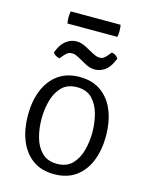

<svg xmlns="http://www.w3.org/2000/svg" viewBox="-123 -892 764 981"><g transform="rotate(15 259.5 -401.0)"><path d="M466 -245Q466 -171 442.8 -112.8Q419.5 -54.5 373.5 -21.2Q327.5 12 259 12Q190.5 12 144.8 -21.8Q99 -55.5 76 -113.8Q53 -172 53 -245Q53 -319 76.2 -377Q99.5 -435 145.5 -468.5Q191.5 -502 259 -502Q328 -502 374 -468.2Q420 -434.5 443 -376.5Q466 -318.5 466 -245ZM125 -245Q125 -195 137.5 -148.8Q150 -102.5 179.5 -72.8Q209 -43 260 -43Q310.5 -43 339.8 -72.8Q369 -102.5 381.5 -148.8Q394 -195 394 -245Q394 -294.5 381.5 -341.2Q369 -388 339.8 -418Q310.5 -448 260 -448Q209 -448 179.5 -418Q150 -388 137.5 -341.2Q125 -294.5 125 -245ZM225.5 -597.5Q218.5 -601.5 209.5 -605Q200.5 -608.5 190 -608.5Q174 -608.5 164 -600.2Q154 -592 147 -583.5L134 -567.5Q123 -568.5 112.8 -574.8Q102.5 -581 98.5 -590.5L107.5 -610Q121 -639.5 144.8 -656.5Q168.5 -673.5 196.5 -673.5Q211.5 -673.5 225 -669Q238.5 -664.5 247.5 -659.5L293 -635Q300 -631.5 309.2 -627.5Q318.5 -623.5 329.5 -623.5Q344 -623.5 353 -630.5Q362 -637.5 371 -648.5L384 -664.5Q395.5 -664 405.2 -657.2Q415 -650.5 419.5 -641.5L410.5 -622Q395.5 -589.5 372 -574Q348.5 -558.5 321 -558.5Q306.5 -558.5 293.5 -562.8Q280.5 -567 270.5 -572.5ZM127 -749.5Q125.5 -756.5 124.8 -763.8Q124 -771 124 -780.5Q124 -791 124.8 -798.5Q125.5 -806 127 -813.5H391Q392.5 -806 393.2 -798.5Q394 -791 394 -780.5Q394 -763 391 -749.5Z"/></g></svg>

Font: Signika Negative Light
Style: Regular
Weight: 300
Designer: Anna Giedry
Foundry: Anna Giedry
Version: Version 2.001